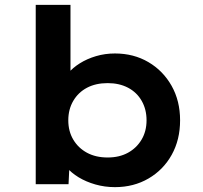

<svg xmlns="http://www.w3.org/2000/svg" viewBox="-20 -760 835 790"><path d="M453 10Q411 10 372.5 -1Q334 -12 303.5 -30.5Q273 -49 253.5 -72.5Q234 -96 228 -118L268 -126L262 -2H127V-740H270V-405L235 -412Q241 -435 260 -458Q279 -481 308.5 -499.5Q338 -518 375 -529Q412 -540 453 -540Q530 -540 590.5 -504.5Q651 -469 686 -407Q721 -345 721 -265Q721 -185 686.5 -123Q652 -61 591 -25.5Q530 10 453 10ZM423 -112Q471 -112 506.5 -131.5Q542 -151 562.5 -185.5Q583 -220 583 -265Q583 -310 563 -345Q543 -380 507 -399Q471 -418 423 -418Q374 -418 338 -399Q302 -380 281.5 -345Q261 -310 261 -265Q261 -220 281.5 -185.5Q302 -151 338 -131.5Q374 -112 423 -112Z"/></svg>

Font: Lexend Exa SemiBold
Style: Regular
Weight: 600
Designer: Bonnie Shaver-Troup, Thomas Jockin
Foundry: Lexend
Version: Version 1.007